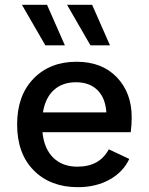

<svg xmlns="http://www.w3.org/2000/svg" viewBox="-20 -766 618 796"><path d="M249 -578H168L71 -746H175ZM436 -578H355L258 -746H362ZM526 -280Q526 -248 522 -218H156Q163 -149 201 -112Q239 -75 301 -75Q393 -75 431 -147L516 -107Q490 -52 433.5 -21Q377 10 303 10Q189 10 120 -59.5Q51 -129 51 -250Q51 -370 119 -440Q187 -510 297 -510Q403 -510 464.5 -445.5Q526 -381 526 -280ZM158 -300H421Q417 -360 384 -392.5Q351 -425 295 -425Q239 -425 203.5 -393Q168 -361 158 -300Z"/></svg>

Font: Elaine Sans Medium
Style: Regular
Weight: 500
Designer: Wei Huang
Foundry: Wei Huang
Version: Version 2.001;December 24, 2019;FontCreator 12.0.0.2547 64-b